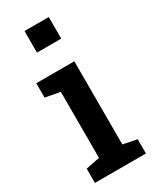

<svg xmlns="http://www.w3.org/2000/svg" viewBox="-196 -820 717 877"><g transform="rotate(-30 162.5 -381.0)"><path d="M29.3 0V-75.2L102.5 -89.8V-438L24.9 -452.6V-528.3H225.6V-89.8L298.3 -75.2V0ZM97.7 -647.9V-761.7H225.6V-647.9Z"/></g></svg>

Font: Roboto Slab Medium
Style: Regular
Weight: 500
Designer: Google
Version: Version 2.001; ttfautohint (v1.8.3)